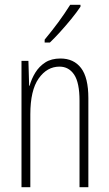

<svg xmlns="http://www.w3.org/2000/svg" viewBox="-20 -784 458 804"><path d="M233 -539Q289 -539 319.5 -499Q350 -459 350 -373V0H313V-362Q313 -438 290.5 -471.5Q268 -505 229 -505Q177 -505 142 -455.5Q107 -406 107 -305V0H70V-529H99L102 -425H104Q112 -454 128 -480Q144 -506 169.5 -522.5Q195 -539 233 -539ZM317 -756Q301 -732 278.5 -704.5Q256 -677 232 -650.5Q208 -624 189 -606H167V-618Q200 -658 225 -692Q250 -726 274 -764H317Z"/></svg>

Font: Noto Sans Myanmar UI ExtraCondensed ExtraLight
Style: Regular
Weight: 200
Width: 2
Designer: Monotype Design Team
Foundry: Monotype Imaging Inc.
Version: Version 2.103; ttfautohint (v1.8.4.7-5d5b)